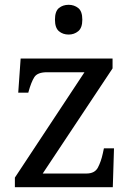

<svg xmlns="http://www.w3.org/2000/svg" viewBox="-20 -780 551 800"><path d="M42 0V-40L332 -479H176Q136 -479 123 -458.5Q110 -438 99 -398L98 -394H56L66 -536H449V-495L158 -57H340Q375 -57 388 -82Q401 -107 408 -139L413 -162H455L450 0ZM266 -636Q242 -636 225.5 -650Q209 -664 209 -698Q209 -733 225.5 -746.5Q242 -760 266 -760Q289 -760 306 -746.5Q323 -733 323 -698Q323 -664 306 -650Q289 -636 266 -636Z"/></svg>

Font: Noto Serif Ethiopic
Style: Regular
Weight: 400
Designer: Monotype Design Team
Foundry: Monotype Imaging Inc.
Version: Version 2.102